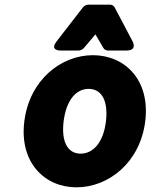

<svg xmlns="http://www.w3.org/2000/svg" viewBox="-20 -764 673 821"><path d="M84 -245C62 -69 171 37 307 37C444 37 579 -69 601 -245C623 -422 514 -528 377 -528C241 -528 106 -422 84 -245ZM252 -245C264 -339 307 -384 359 -384C411 -384 444 -339 433 -245C422 -153 377 -107 325 -107C273 -107 241 -152 252 -245ZM222 -587C191 -547 238 -548 238 -548H317C324 -548 333 -552 339 -559L388 -617L422 -559C425 -553 433 -548 441 -548H521C569 -548 547 -587 547 -587L470 -733C466 -740 459 -744 450 -744H357C349 -744 341 -740 335 -733Z"/></svg>

Font: Falling Sky
Style: BlkObl
Weight: 900
Designer: Paul D. Hunt
Foundry: Adobe Systems Incorporated
Version: Version 1.02